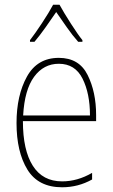

<svg xmlns="http://www.w3.org/2000/svg" viewBox="-20 -783 479 813"><path d="M205 -763Q188 -731 158 -685.5Q128 -640 107 -613V-606H126Q148 -632 173.5 -668Q199 -704 218 -732Q238 -703 262.5 -668Q287 -633 311 -606H329V-613Q311 -635 280.5 -682.5Q250 -730 232 -763ZM50 -262Q50 -140 96 -65Q142 10 243 10Q311 10 370 -23V-51Q308 -15 243 -15Q161 -15 119 -81Q77 -147 77 -270H387V-296Q387 -393 351 -465.5Q315 -538 229 -538Q138 -538 94 -458.5Q50 -379 50 -262ZM361 -294H78Q84 -403 124.5 -458Q165 -513 229 -513Q298 -513 329.5 -450Q361 -387 361 -294Z"/></svg>

Font: Noto Sans Display SemiCondensed Thin
Style: Regular
Weight: 250
Width: 4
Designer: Monotype Design team
Foundry: Monotype Imaging Inc.
Version: 1.000